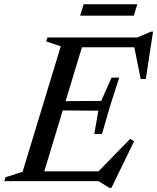

<svg xmlns="http://www.w3.org/2000/svg" viewBox="-43 -851 739 902"><path d="M242.5 -633.5 174 -656.5 179.5 -675H356L151 0H-23L-17 -18.5L63 -43.5ZM585.5 -641.5 611 -629H282.5L298 -675H601.5L667 -702.5H676L642 -480H618ZM471 31.5 420 0H91.5L106.5 -46H456L408 -34L568.5 -198.5L587 -187.5L480.5 31.5ZM436 -221.5H400L419 -331L195 -332.5L208 -375.5L432.5 -377L481 -486.5H517L474.5 -354ZM333.5 -777.5 350 -831H602L585.5 -777.5Z"/></svg>

Font: Newsreader 24pt Medium
Style: Italic
Weight: 500
Italic angle: -17°
Designer: Hugues Gentile
Foundry: Production Type
Version: Version 1.003